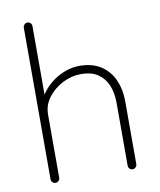

<svg xmlns="http://www.w3.org/2000/svg" viewBox="-83 -806 728 873"><g transform="rotate(-10 281.0 -370.0)"><path d="M301 -505Q361 -505 400.5 -479Q440 -453 459.5 -409Q479 -365 479 -312V-20Q479 -12 473 -6Q467 0 459 0Q450 0 444.5 -6Q439 -12 439 -20V-312Q439 -355 425 -390Q411 -425 381 -446Q351 -467 301 -467Q258 -467 217 -446Q176 -425 149.5 -390Q123 -355 123 -312V-20Q123 -12 117 -6Q111 0 103 0Q94 0 88.5 -6Q83 -12 83 -20V-720Q83 -728 89 -734Q95 -740 103 -740Q112 -740 117.5 -734Q123 -728 123 -720V-371L98 -323Q98 -359 116 -392Q134 -425 163.5 -450.5Q193 -476 229 -490.5Q265 -505 301 -505Z"/></g></svg>

Font: Quicksand Light Light
Style: Regular
Weight: 300
Version: Version 3.006